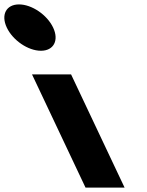

<svg xmlns="http://www.w3.org/2000/svg" viewBox="-311 -850 666 870"><path d="M-224.9 -830C-282.9 -830 -307.7 -783 -280.2 -725C-252.8 -667 -183.6 -620 -125.6 -620C-67.6 -620 -42.8 -667 -70.2 -725C-97.7 -783 -166.9 -830 -224.9 -830ZM-166 -513H11L253.5 0H76.5Z"/></svg>

Font: Hussar
Style: BdOpOblFive
Weight: 700
Foundry: Cannot Into Space Fonts
Version: Version 2.00